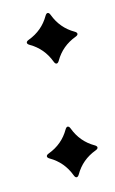

<svg xmlns="http://www.w3.org/2000/svg" viewBox="-65 -532 348 580"><g transform="rotate(-10 108.5 -242.0)"><path d="M45.4 0ZM52.7 -424.3Q95.7 -444.8 115.2 -486.8Q118.7 -494.1 123 -494.1Q127.4 -494.1 130.9 -486.8Q151.4 -443.8 193.4 -424.3Q200.7 -420.9 200.7 -416.5Q200.7 -412.1 193.4 -408.7Q150.4 -388.2 130.9 -346.2Q127.4 -338.9 123 -338.9Q118.7 -338.9 115.2 -346.2Q94.7 -389.2 52.7 -408.7Q45.4 -412.1 45.4 -416.5Q45.4 -420.9 52.7 -424.3ZM52.7 -75.7Q95.7 -96.2 115.2 -138.2Q118.7 -145.5 123 -145.5Q127.4 -145.5 130.9 -138.2Q151.4 -95.2 193.4 -75.7Q200.7 -72.3 200.7 -67.9Q200.7 -63.5 193.4 -60.1Q150.4 -39.6 130.9 2.4Q127.4 9.8 123 9.8Q118.7 9.8 115.2 2.4Q94.7 -40.5 52.7 -60.1Q45.4 -63.5 45.4 -67.9Q45.4 -72.3 52.7 -75.7Z"/></g></svg>

Font: UnifrakturMaguntia
Style: Book
Weight: 400
Designer: j. 'mach' wust, Gerrit Ansmann, Georg Duffner, based on a font by Peter Wiegel, original typeface by Carl Albert Fahrenw
Version: Version 2017-03-19